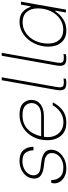

<svg xmlns="http://www.w3.org/2000/svg" viewBox="704 -1494 795 2243"><g transform="rotate(-90 1101.5 -372.5)"><path d="M81 -133Q81 -151 87 -169L88 -172H119V-170Q119 -113 153 -71.5Q187 -30 264 -30Q312 -30 351 -47.5Q390 -65 412.5 -96Q435 -127 435 -165Q435 -203 408 -224Q381 -245 342 -250L266 -260Q206 -268 171.5 -294.5Q137 -321 137 -368Q137 -417 164 -456.5Q191 -496 238.5 -519Q286 -542 345 -542Q428 -542 468 -497Q508 -452 508 -382V-379H467V-381Q467 -429 440.5 -468.5Q414 -508 339 -508Q294 -508 256.5 -490.5Q219 -473 197 -443Q175 -413 175 -377Q175 -345 196 -324Q217 -303 252 -298L335 -287Q474 -268 474 -173Q474 -124 445 -83.5Q416 -43 366 -19Q316 5 256 5Q204 5 164 -14.5Q124 -34 102.5 -66Q81 -98 81 -133Z M585 -217Q585 -305 622 -379Q659 -453 727.5 -497.5Q796 -542 885 -542Q973 -542 1014.5 -501.5Q1056 -461 1056 -403Q1056 -337 1005 -297Q954 -257 865 -257H625L624 -250Q621 -232 621 -214Q621 -164 641 -122Q661 -80 700.5 -54.5Q740 -29 795 -29Q858 -29 909.5 -63Q961 -97 993 -154H1028Q994 -85 935.5 -40Q877 5 791 5Q691 5 638 -57Q585 -119 585 -217ZM870 -289Q947 -289 983 -321.5Q1019 -354 1019 -401Q1019 -443 987.5 -475Q956 -507 878 -507Q778 -507 715.5 -448.5Q653 -390 631 -289Z M1168 -67Q1168 -89 1175 -127L1286 -750H1320L1210 -127Q1203 -89 1203 -71Q1203 -47 1215.5 -35.5Q1228 -24 1262 -24Q1279 -24 1307 -28L1302 0Q1279 5 1255 5Q1206 5 1187 -13Q1168 -31 1168 -67Z M1454 -67Q1454 -89 1461 -127L1572 -750H1606L1496 -127Q1489 -89 1489 -71Q1489 -47 1501.5 -35.5Q1514 -24 1548 -24Q1565 -24 1593 -28L1588 0Q1565 5 1541 5Q1492 5 1473 -13Q1454 -31 1454 -67Z M1678 -204Q1678 -295 1717.5 -373Q1757 -451 1823.5 -496.5Q1890 -542 1969 -542Q2041 -542 2083 -505.5Q2125 -469 2142 -413H2149L2169 -525H2203L2111 0H2077L2099 -125H2092Q2052 -66 1996.5 -30.5Q1941 5 1869 5Q1777 5 1727.5 -53.5Q1678 -112 1678 -204ZM2125 -329Q2125 -409 2083.5 -457.5Q2042 -506 1962 -506Q1893 -506 1836 -466.5Q1779 -427 1746.5 -358.5Q1714 -290 1714 -207Q1714 -128 1755.5 -79.5Q1797 -31 1878 -31Q1946 -31 2003 -70.5Q2060 -110 2092.5 -178Q2125 -246 2125 -329Z"/></g></svg>

Font: Be Vietnam Thin
Style: Italic
Weight: 250
Italic angle: -9°
Designer: Gabriel Lam
Foundry: TypeRant
Version: Version 3.000